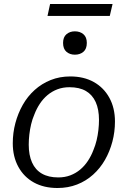

<svg xmlns="http://www.w3.org/2000/svg" viewBox="-20 -930 640 962"><path d="M448 -178Q458 -202 464 -227Q470 -252 473 -278.5Q476 -305 476 -329Q476 -382 459.5 -418.5Q443 -455 410.5 -474Q378 -493 328 -493Q295 -493 267.5 -482.5Q240 -472 218 -453.5Q196 -435 179.5 -410Q163 -385 152 -356Q142 -333 136 -307.5Q130 -282 127 -256Q124 -230 124 -205Q124 -153 140.5 -116Q157 -79 190 -60Q223 -41 272 -41Q305 -41 332.5 -51.5Q360 -62 382 -80.5Q404 -99 420.5 -124Q437 -149 448 -178ZM44 -212Q44 -264 57 -313Q70 -362 94 -404.5Q118 -447 153.5 -479Q189 -511 234 -529Q279 -547 332 -547Q400 -547 450 -519Q500 -491 528 -440Q556 -389 556 -321Q556 -269 543 -220Q530 -171 506 -129Q482 -87 446.5 -55Q411 -23 366 -5.5Q321 12 268 12Q200 12 150 -15.5Q100 -43 72 -94Q44 -145 44 -212ZM355 -656Q381 -656 398 -670.5Q415 -685 415 -715Q415 -744 398 -758.5Q381 -773 355 -773Q330 -773 313 -758.5Q296 -744 296 -715Q296 -685 313 -670.5Q330 -656 355 -656ZM231 -910H544L530 -850H218Z"/></svg>

Font: Roboto Serif Light
Style: Italic
Weight: 300
Italic angle: -10°
Version: Version 1.007